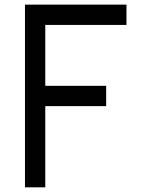

<svg xmlns="http://www.w3.org/2000/svg" viewBox="-20 -801 648 821"><path d="M173.6 -434H434V-347.2H173.6V0H86.8V-781.2H520.8V-694.4H173.6Z"/></svg>

Font: 8-bit Operator+
Style: Regular
Weight: 400
Designer: GrandChaos9000
Foundry: Grand Chaos Productions
Version: Version 1.2.0 - April 24, 2014